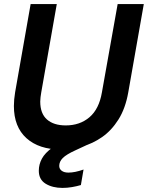

<svg xmlns="http://www.w3.org/2000/svg" viewBox="-20 -720 724 940"><path d="M279 12Q171 12 109.5 -43.5Q48 -99 48 -201Q48 -232 54 -268L130 -700H258L182 -268Q180 -256 178.5 -244.5Q177 -233 177 -223Q177 -164 210 -135Q243 -106 302 -106Q371 -106 418 -146Q465 -186 479 -268L556 -700H684L608 -268Q594 -189 560 -135Q526 -81 480 -49Q434 -17 382 -2.5Q330 12 279 12ZM286 200Q237 200 203.5 179.5Q170 159 170 116Q170 85 185 57Q200 29 236.5 2.5Q273 -24 337 -50L387 -70L405 -10L349 16Q305 36 287.5 53.5Q270 71 270 92Q270 107 282 116Q294 125 315 125Q347 125 389 110L376 186Q356 192 332.5 196Q309 200 286 200Z"/></svg>

Font: Rethink Sans
Style: Bold Italic
Weight: 700
Italic angle: -10°
Designer: The Rethink Sans project authors (Hans Thiessen). DM Sans designed by Colophon Foundry.
Foundry: Rethink Communications LLC
Version: Version 1.001